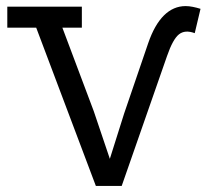

<svg xmlns="http://www.w3.org/2000/svg" viewBox="-20 -611 679 631"><path d="M467 -469Q488 -530 519 -560.5Q550 -591 590 -591Q601 -591 613.5 -588.5Q626 -586 639 -582L620 -502Q588 -514 568 -498Q548 -482 529 -427L380 0H295L99 -520H4V-589H249V-520H185L288 -246L341 -89L388 -238Z"/></svg>

Font: Podkova VF Beta
Style: Regular
Weight: 400
Designer: Ilya Yudin
Foundry: Cyreal (www.cyreal.org)
Version: Version 2.100